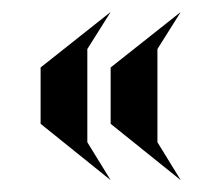

<svg xmlns="http://www.w3.org/2000/svg" viewBox="-20 -332 370 321"><path d="M47.9 -125V-219.2L165 -312L126 -250V-94.2L165 -30.8ZM165 -125V-219.2L282.2 -312L243.2 -250V-94.2L282.2 -30.8Z"/></svg>

Font: Hhenum
Style: Regular
Weight: 400
Designer: T. Christopher White
Version: Version 1.0